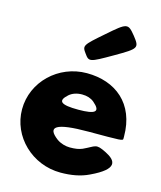

<svg xmlns="http://www.w3.org/2000/svg" viewBox="-122 -909 848 1013"><g transform="rotate(15 301.5 -403.0)"><path d="M271 -626C298 -588 302 -589 418 -656C534 -723 536 -727 492 -783C447 -838 443 -838 345 -752C246 -666 244 -663 271 -626ZM580 -244V-256C580 -436 461 -528 305 -528C150 -528 23 -406 23 -256C23 -107 150 15 305 15C362 15 414 6 459 -16C593 -79 569 -120 507 -151C445 -182 451 -167 386 -137C367 -129 347 -126 318 -126C296 -126 268 -133 246 -149C175 -203 212 -232 393 -232C574 -232 580 -232 580 -244ZM239 -389C256 -404 280 -413 310 -413C336 -413 358 -406 375 -392C427 -348 404 -330 310 -330C215 -330 192 -347 239 -389Z"/></g></svg>

Font: Hussar Print
Style: Bold
Weight: 700
Foundry: Cannot Into Space Fonts
Version: Version 2.00